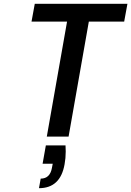

<svg xmlns="http://www.w3.org/2000/svg" viewBox="-20 -715 687 1005"><path d="M647 -695 630 -602H445L339 0H225L331 -602H145L162 -695ZM323 46Q324 62 324 78Q324 113 318 145Q296 270 184 270L193 220Q242 220 252 163L256 142H203L220 46Z"/></svg>

Font: Fz Poppins Med
Style: Italic
Weight: 500
Italic angle: -10°
Designer: Ninad Kale (Devanagari), Jonny Pinhorn (Latin)
Foundry: Indian Type Foundry
Version: Vit hóa bi Vntype.Com & FontZin.Com